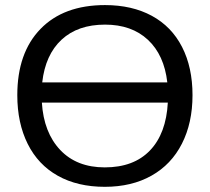

<svg xmlns="http://www.w3.org/2000/svg" viewBox="-20 -718 818 748"><path d="M730 -347.2Q730 -239.3 688.7 -158.2Q647.5 -77.1 570.3 -33.7Q493.2 9.8 388.2 9.8Q282.2 9.8 205.3 -33.2Q128.4 -76.2 87.9 -157.5Q47.4 -238.8 47.4 -347.2Q47.4 -512.2 137.7 -605.2Q228 -698.2 389.2 -698.2Q494.1 -698.2 571.3 -656.5Q648.4 -614.7 689.2 -535.2Q730 -455.6 730 -347.2ZM388.2 -65.9Q501 -65.9 564.2 -131.8Q627.4 -197.8 633.8 -318.4H143.1Q150.4 -201.7 214.6 -133.8Q278.8 -65.9 388.2 -65.9ZM389.2 -622.1Q283.2 -622.1 220 -563.5Q156.7 -504.9 144.5 -397H631.8Q619.6 -503.9 556.2 -563Q492.7 -622.1 389.2 -622.1Z"/></svg>

Font: Arial
Style: Regular
Weight: 400
Designer: Steve Matteson
Foundry: Ascender Corporation
Version: Version 2.00.3